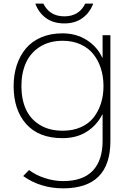

<svg xmlns="http://www.w3.org/2000/svg" viewBox="-20 -824 719 1059"><path d="M550.8 -349.1Q550.8 -400.9 536.6 -445.8Q522.5 -490.7 495.1 -525.1Q467.8 -559.6 424.3 -579.3Q380.9 -599.1 326.2 -599.1Q251.5 -599.1 199.2 -565.4Q147 -531.7 122.6 -476.3Q98.1 -420.9 98.1 -349.1Q98.1 -275.9 123 -221.2Q147.9 -166.5 200 -134.8Q252 -103 326.2 -103Q382.3 -103 426.3 -122.6Q470.2 -142.1 496.8 -176.5Q523.4 -210.9 537.1 -254.6Q550.8 -298.3 550.8 -349.1ZM545.9 -629.9H588.9V-45.9Q588.9 214.8 328.1 214.8Q203.1 214.8 107.9 147L140.1 113.8Q177.2 142.1 227.8 158.4Q278.3 174.8 328.1 174.8Q437 174.8 491.5 117.7Q545.9 60.5 545.9 -46.9V-191.9H543.9Q512.7 -131.3 457 -96.7Q401.4 -62 325.2 -62Q193.8 -62 124.5 -139.9Q55.2 -217.8 55.2 -349.1Q55.2 -411.1 72.3 -463.9Q89.4 -516.6 122.3 -556.2Q155.3 -595.7 207 -617.9Q258.8 -640.1 324.2 -640.1Q400.9 -640.1 459 -602.8Q517.1 -565.4 543.9 -505.9H545.9ZM450.2 -804.2H494.1Q475.6 -753.9 434.8 -724.4Q394 -694.8 335 -694.8Q274.9 -694.8 234.1 -724.1Q193.4 -753.4 174.8 -804.2H219.2Q253.4 -733.9 335 -733.9Q416 -733.9 450.2 -804.2Z"/></svg>

Font: Sinkin Sans 200 X Light
Style: Regular
Weight: 200
Designer: Keith Bates
Foundry: K-Type
Version: Sinkin Sans (version 1.0)  by Keith Bates   •   © 2014   www